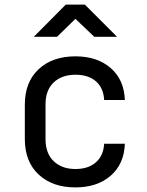

<svg xmlns="http://www.w3.org/2000/svg" viewBox="-20 -805 640 835"><path d="M308 10Q208 10 148 -46Q88 -102 88 -200V-350Q88 -448 148 -504Q208 -560 308 -560Q403 -560 461.5 -509Q520 -458 523 -370H433Q430 -423 397 -451.5Q364 -480 308 -480Q249 -480 213.5 -446.5Q178 -413 178 -351V-200Q178 -138 213.5 -104Q249 -70 308 -70Q364 -70 397 -99Q430 -128 433 -180H523Q520 -92 461.5 -41Q403 10 308 10ZM127 -645 266 -785H349L489 -645H390L308 -723L228 -645Z"/></svg>

Font: JetBrains Mono NL
Style: Regular
Weight: 400
Monospace: yes
Designer: Philipp Nurullin, Konstantin Bulenkov
Foundry: JetBrains
Version: Version 2.305; ttfautohint (v1.8.4.7-5d5b)